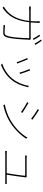

<svg xmlns="http://www.w3.org/2000/svg" viewBox="1551 -2393 898 4040"><g transform="rotate(90 2000.0 -373.0)"><path d="M452 -569C455 -606 458 -645 459 -686C460 -710 461 -737 463 -759H424C428 -736 429 -708 429 -685C429 -644 427 -605 424 -569H216C177 -569 146 -571 118 -573V-536C147 -539 172 -539 217 -539H421C391 -270 291 -135 189 -53C169 -37 138 -14 116 -3L145 21C297 -81 412 -225 448 -539H783C783 -433 771 -141 724 -51C712 -27 689 -21 664 -21C619 -21 565 -24 507 -30L511 3C566 6 623 8 666 8C708 8 733 -2 752 -37C799 -127 811 -429 814 -513C815 -528 816 -540 819 -558L792 -572C782 -571 769 -569 741 -569ZM710 -754C737 -717 774 -656 793 -616L821 -630C799 -674 762 -732 737 -767ZM812 -789C841 -752 874 -697 897 -652L925 -666C905 -705 865 -766 838 -802Z M1462 -558 1433 -547C1450 -510 1499 -377 1508 -334L1537 -346C1526 -387 1477 -520 1462 -558ZM1785 -528C1765 -398 1711 -276 1637 -186C1555 -85 1440 -9 1318 29L1345 56C1451 16 1571 -56 1663 -170C1738 -263 1782 -374 1809 -493C1811 -499 1814 -510 1817 -518ZM1229 -510 1201 -497C1216 -470 1274 -327 1289 -276L1318 -287C1300 -336 1244 -476 1229 -510Z M2293 -745 2276 -720C2327 -690 2440 -613 2480 -579L2500 -605C2465 -632 2345 -715 2293 -745ZM2178 -25 2196 6C2293 -16 2425 -59 2525 -119C2681 -212 2816 -344 2897 -474L2877 -503C2795 -364 2671 -240 2509 -145C2415 -90 2286 -44 2178 -25ZM2146 -523 2129 -497C2183 -470 2296 -398 2338 -366L2356 -394C2321 -420 2197 -495 2146 -523Z M3656 -65C3670 -147 3703 -378 3711 -455C3711 -461 3713 -469 3715 -475L3689 -487C3685 -485 3676 -484 3664 -484H3313C3289 -484 3274 -486 3253 -488V-452C3274 -453 3287 -454 3314 -454H3678C3677 -396 3638 -135 3625 -65H3224C3198 -65 3178 -66 3156 -68V-33C3178 -34 3198 -35 3224 -35H3793C3810 -35 3834 -35 3850 -34V-67C3834 -66 3809 -65 3790 -65Z"/></g></svg>

Font: Source Han Sans CN ExtraLight
Style: Regular
Weight: 250
Designer: Ryoko NISHIZUKA (kana & ideographs); Paul D. Hunt (Latin, Greek & Cyrillic); Wenlong ZHANG (bopomofo); Sandoll Communica
Foundry: Adobe Systems Incorporated
Version: Version 1.004;PS 1.004;hotconv 16.6.51;makeotf.lib2.5.65220